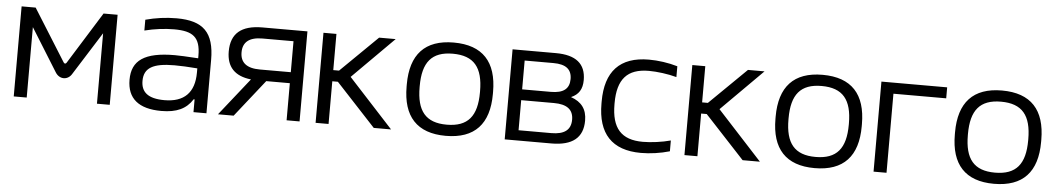

<svg xmlns="http://www.w3.org/2000/svg" viewBox="-33 -781 5837 1062"><g transform="rotate(5 2885.0 -250.0)"><path d="M54 -500V0H126V-391L274 -153C297 -115 344 -115 366 -153L516 -391V0H587V-500H509L329 -211C325 -204 317 -204 313 -211L132 -500Z M914 -509C855 -509 798 -501 742 -486V-426C797 -440 855 -447 906 -447C1010 -447 1052 -416 1052 -314V-299C990 -303 946 -305 922 -305C753 -305 684 -255 684 -148C684 -44 748 9 874 9C959 9 1012 -16 1047 -71H1052V0H1124V-296C1124 -449 1062 -509 914 -509ZM756 -148C756 -220 806 -249 925 -249C956 -249 1006 -247 1052 -243V-220C1052 -108 995 -52 886 -52C794 -52 756 -86 756 -148Z M1641 -500H1391C1274 -500 1217 -451 1217 -352C1217 -266 1262 -218 1353 -208L1188 0H1275L1438 -206H1569V0H1641ZM1288 -353C1288 -410 1324 -439 1397 -439H1569V-267H1397C1324 -267 1288 -296 1288 -353Z M1730 -500V0H1802V-237H1833L2053 0H2149L1901 -270L2131 -500H2039L1834 -299H1802V-500Z M2214 -256V-244C2214 -78 2293 9 2453 9C2614 9 2693 -78 2693 -244V-256C2693 -422 2614 -509 2453 -509C2293 -509 2214 -422 2214 -256ZM2286 -247V-253C2286 -385 2336 -447 2453 -447C2571 -447 2621 -385 2621 -253V-247C2621 -115 2571 -53 2453 -53C2336 -53 2286 -115 2286 -247Z M2780 0H3039C3156 0 3214 -47 3214 -142C3214 -205 3185 -244 3125 -265C3167 -283 3187 -314 3187 -365C3187 -455 3132 -500 3020 -500H2780ZM2852 -57V-224H3034C3106 -224 3142 -197 3142 -141C3142 -84 3106 -57 3034 -57ZM2852 -284V-444H3012C3081 -444 3114 -418 3114 -364C3114 -310 3081 -284 3012 -284Z M3296 -256V-244C3296 -78 3375 9 3537 9C3588 9 3645 1 3696 -14V-74C3649 -61 3587 -53 3542 -53C3422 -53 3368 -114 3368 -247V-253C3368 -386 3422 -447 3542 -447C3587 -447 3649 -439 3696 -426V-486C3645 -501 3588 -509 3537 -509C3375 -509 3296 -422 3296 -256Z M3778 -500V0H3850V-237H3881L4101 0H4197L3949 -270L4179 -500H4087L3882 -299H3850V-500Z M4262 -256V-244C4262 -78 4341 9 4501 9C4662 9 4741 -78 4741 -244V-256C4741 -422 4662 -509 4501 -509C4341 -509 4262 -422 4262 -256ZM4334 -247V-253C4334 -385 4384 -447 4501 -447C4619 -447 4669 -385 4669 -253V-247C4669 -115 4619 -53 4501 -53C4384 -53 4334 -115 4334 -247Z M4828 0H4900V-439H5193V-500H4828Z M5258 -256V-244C5258 -78 5337 9 5497 9C5658 9 5737 -78 5737 -244V-256C5737 -422 5658 -509 5497 -509C5337 -509 5258 -422 5258 -256ZM5330 -247V-253C5330 -385 5380 -447 5497 -447C5615 -447 5665 -385 5665 -253V-247C5665 -115 5615 -53 5497 -53C5380 -53 5330 -115 5330 -247Z"/></g></svg>

Font: LT Wave Alt Light
Style: Regular
Weight: 300
Designer: Daniel Lyons
Version: Version 2.5 (Glyphs App)